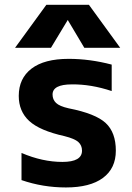

<svg xmlns="http://www.w3.org/2000/svg" viewBox="-20 -784 559 815"><path d="M245.1 -96.7Q328.1 -96.7 328.1 -144.5Q328.1 -167 312.5 -181.2Q296.9 -195.3 253.9 -206.1Q148.4 -229.5 104 -270.5Q59.6 -311.5 59.6 -377Q59.6 -451.2 113.8 -492.7Q168 -534.2 271.5 -534.2Q361.3 -534.2 454.1 -509.8V-397.5Q366.2 -426.8 285.2 -425.8Q203.1 -425.8 203.1 -382.8Q203.1 -361.3 217.8 -347.2Q232.4 -333 271.5 -324.2Q385.7 -301.8 428.7 -261.7Q471.7 -221.7 471.7 -144.5Q471.7 -69.3 417 -28.8Q362.3 11.7 259.8 11.7Q162.1 11.7 71.3 -19.5V-134.8Q160.2 -96.7 245.1 -96.7ZM267.6 -699.2 196.3 -581.1H43.9L176.8 -763.7H357.4L490.2 -581.1H337.9Z"/></svg>

Font: Gen Shin Gothic Bold
Style: Bold
Weight: 700
Designer: [Source Han Sans]
Ryoko NISHIZUKA  (kana & ideographs); Paul D. Hunt (Latin, Greek & Cyrillic); Wenlong ZHANG  (bopomofo
Version: Version 1.002.20150607